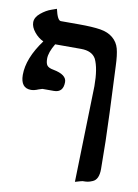

<svg xmlns="http://www.w3.org/2000/svg" viewBox="-88 -634 653 909"><g transform="rotate(10 238.0 -180.0)"><path d="M164.1 -190.9H141.1Q141.1 -190.9 108.9 -190.9Q106.9 -190.9 90.8 -185.1Q72.8 -177.2 56.2 -176.8Q6.3 -176.8 5.9 -240.2Q5.9 -320.3 74.2 -413.1Q49.3 -424.3 30.3 -447.8Q11.2 -471.2 11.2 -494.1Q11.2 -518.1 36.1 -538.6Q61 -559.1 85.9 -567.4L110.8 -576.2Q123 -522 139.2 -522H225.1Q292 -522 329.6 -515.9Q367.2 -509.8 390.6 -490Q414.1 -470.2 422.1 -440.7Q430.2 -411.1 432.1 -356.9L441.9 -134.8Q447.8 0 448.2 134.8Q448.2 159.7 441.2 175.3Q434.1 190.9 419.9 197Q405.8 203.1 396.5 204.6Q387.2 206.1 372.1 206.1Q369.1 206.1 336.9 215.8L349.1 -246.1Q349.1 -331.1 328.1 -375Q309.1 -409.2 255.9 -409.2H131.8Q106 -366.2 106 -335.9Q106 -313 114 -303Q122.1 -293 145 -289.1Q209 -276.9 209 -241.2Q209 -190.9 164.1 -190.9Z"/></g></svg>

Font: Linux Libertine
Style: Bold
Weight: 700
Designer: Philipp H. Poll
Foundry: Philipp H. Poll
Version: Version 5.0.3